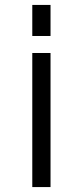

<svg xmlns="http://www.w3.org/2000/svg" viewBox="-20 -567 335 779"><path d="M111 192H185V-352H111ZM111 -421H185V-547H111Z"/></svg>

Font: Involve
Style: Regular
Weight: 400
Designer: Stefan Peev
Foundry: Context Ltd.
Version: Version 1.001